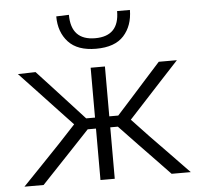

<svg xmlns="http://www.w3.org/2000/svg" viewBox="-52 -790 883 844"><g transform="rotate(-5 389.0 -368.0)"><path d="M22 0Q64 -43.5 105.5 -86.8Q147 -130 188 -173L263.5 -254L199 -322.5Q158 -366 118 -409Q78 -451.5 36.5 -495.5L114.5 -497.5Q147.5 -461.5 181 -425.5Q214.5 -389 247.5 -353L318.5 -275.5H357.5V-495.5H420.5V-275.5H460L529.5 -352.5Q561 -388 594 -424.5Q626.5 -460.5 658 -495.5H738Q697.5 -452 657.8 -409Q618 -366 579 -323.5L513.5 -252.5L588 -173.5Q630 -130.5 672 -87Q714 -43.5 756 0H671.5Q636.5 -36.5 603.5 -71Q570.5 -105 536 -141L454 -227H420.5V0H357.5V-227H321L238.5 -139.5Q205.5 -104.5 172.5 -69.8Q139.5 -35 106.5 0ZM389 -576.5Q307 -576.5 266.8 -620.2Q226.5 -664 226.5 -733.5L282.5 -735.5Q282.5 -623 389 -623Q495 -623 495 -733.5H551.5Q551 -664 511.5 -620.2Q472 -576.5 389 -576.5Z"/></g></svg>

Font: Heraclito Light
Style: Regular
Weight: 300
Designer: Kostas Bartsokas (font) & Cristiano Sobral (main changes)
Foundry: Kostas Bartsokas (font) & Cristiano Sobral (main changes)
Version: Version 1.00;July 8, 2020;FontCreator 13.0.0.2655 64-bit